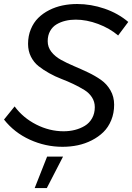

<svg xmlns="http://www.w3.org/2000/svg" viewBox="-26 -726 660 958"><path d="M614 -616.5 563.5 -549Q521 -585 463.5 -606.5Q406 -628 351.5 -628Q324.5 -628 300.5 -622.2Q276.5 -616.5 256.2 -604.5Q236 -592.5 224 -571Q212 -549.5 212 -520.5Q212 -491 230.2 -467.5Q248.5 -444 277.8 -427.8Q307 -411.5 342.5 -396.5Q378 -381.5 413.2 -364.8Q448.5 -348 477.8 -327.5Q507 -307 525.2 -275.2Q543.5 -243.5 543.5 -203.5Q543.5 -161.5 529 -126.2Q514.5 -91 490 -67Q465.5 -43 432.2 -26Q399 -9 362.2 -1.2Q325.5 6.5 286 6.5Q201 6.5 123 -29Q45 -64.5 -6 -129.5L47 -195Q89 -138 155 -104.5Q221 -71 291.5 -71Q321 -71 347.8 -77.8Q374.5 -84.5 397.2 -98.2Q420 -112 433.5 -136Q447 -160 447 -191.5Q447 -218.5 432.8 -240.5Q418.5 -262.5 395 -277Q371.5 -291.5 341.5 -306Q311.5 -320.5 280.5 -332.2Q249.5 -344 219.5 -360.8Q189.5 -377.5 166 -396.2Q142.5 -415 128.2 -443.5Q114 -472 114 -507Q114 -547 127.8 -580.2Q141.5 -613.5 164.8 -636.5Q188 -659.5 219.5 -675.5Q251 -691.5 286.2 -698.8Q321.5 -706 359 -706Q428 -706 495.8 -682.8Q563.5 -659.5 614 -616.5ZM147 212.5 209 55.5H288.5L207.5 212.5Z"/></svg>

Font: Argentum Sans Light
Style: Italic
Weight: 300
Italic angle: -11.3°
Designer: Julieta Ulanovsky (font), Owen Earl (portions from Jones font), Cristiano Sobral (main changes and remaster)
Foundry: Julieta Ulanovsky (font), Owen Earl (portions from Jones font), Cristiano Sobral (main changes and remaster)
Version: Version 3.127